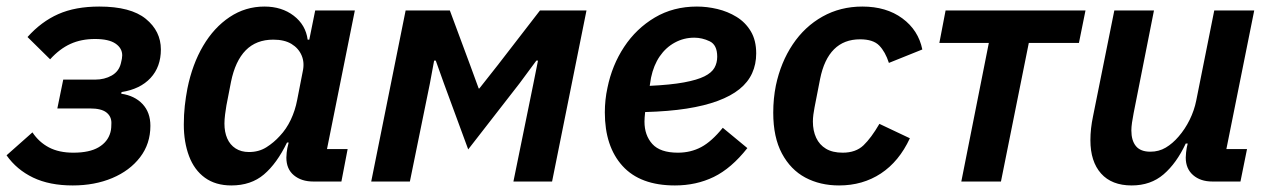

<svg xmlns="http://www.w3.org/2000/svg" viewBox="-27 -554 3877 586"><path d="M195 12Q124 12 74 -12Q24 -36 -7 -80L72 -150Q92 -120 122.5 -104Q153 -88 197 -88Q246 -88 274 -104.5Q302 -121 310 -150Q312 -157 312.5 -165Q313 -173 313 -179Q313 -199 297.5 -211Q282 -223 248 -223H148L166 -311H263Q292 -311 314 -323.5Q336 -336 342 -361Q344 -368 345 -374.5Q346 -381 346 -385Q346 -407 325.5 -421Q305 -435 263 -435Q221 -435 188 -420Q155 -405 126 -373L57 -441Q99 -488 151 -511Q203 -534 276 -534Q372 -534 418 -496.5Q464 -459 464 -403Q464 -350 432.5 -316Q401 -282 344 -273L343 -268Q384 -262 408 -236.5Q432 -211 432 -170Q432 -115 400.5 -74Q369 -33 315.5 -10.5Q262 12 195 12Z M1015 0H929Q893 0 870 -19Q847 -38 847 -73Q847 -80 848 -88.5Q849 -97 850 -102L854 -119H849Q818 -55 778.5 -21.5Q739 12 679 12Q631 12 598.5 -11.5Q566 -35 550 -77.5Q534 -120 534 -174Q534 -204 537 -231Q540 -258 545 -284Q560 -358 593 -414Q626 -470 674 -502Q722 -534 780 -534Q833 -534 869.5 -506Q906 -478 912 -433H917L935 -522H1056L971 -99H1034ZM733 -90Q763 -90 786 -104.5Q809 -119 827 -139Q847 -160 860.5 -188.5Q874 -217 880 -249L897 -336Q903 -363 893.5 -385Q884 -407 862.5 -420Q841 -433 807 -433Q755 -433 723 -400.5Q691 -368 678 -304L664 -232Q662 -221 660 -205Q658 -189 658 -177Q658 -151 666.5 -131.5Q675 -112 692 -101Q709 -90 733 -90Z M1106 0 1211 -522H1346L1408 -355L1434 -284H1436L1492 -355L1621 -522H1763L1658 0H1540L1601 -299L1615 -369H1610L1559 -300L1402 -98L1328 -299L1303 -369H1298L1285 -299L1224 0Z M2033 12Q1927 12 1873 -47.5Q1819 -107 1819 -211Q1819 -230 1821 -249Q1823 -268 1827 -286Q1841 -355 1878 -411Q1915 -467 1971.5 -500.5Q2028 -534 2100 -534Q2131 -534 2162.5 -526.5Q2194 -519 2221 -502.5Q2248 -486 2264.5 -458.5Q2281 -431 2281 -391Q2281 -358 2268.5 -330.5Q2256 -303 2230 -282Q2204 -261 2163.5 -246Q2123 -231 2068.5 -222.5Q2014 -214 1942 -212Q1941 -203 1940.5 -195.5Q1940 -188 1940 -183Q1940 -141 1964 -114.5Q1988 -88 2042 -88Q2081 -88 2113 -105Q2145 -122 2179 -164L2254 -102Q2205 -40 2151.5 -14Q2098 12 2033 12ZM2092 -439Q2060 -439 2032.5 -424Q2005 -409 1986.5 -382Q1968 -355 1960 -317L1956 -292Q2020 -295 2060.5 -302.5Q2101 -310 2123 -321Q2145 -332 2153.5 -347Q2162 -362 2162 -381Q2162 -417 2139 -428Q2116 -439 2092 -439Z M2534 12Q2476 12 2431 -12Q2386 -36 2359.5 -85.5Q2333 -135 2333 -210Q2333 -232 2335 -252.5Q2337 -273 2341 -293Q2356 -364 2392.5 -418.5Q2429 -473 2483.5 -503.5Q2538 -534 2605 -534Q2678 -534 2727 -498Q2776 -462 2788 -403L2686 -362Q2675 -396 2656.5 -415Q2638 -434 2598 -434Q2549 -434 2518.5 -403.5Q2488 -373 2476 -313L2459 -226Q2457 -216 2455.5 -204.5Q2454 -193 2454 -183Q2454 -155 2464 -133.5Q2474 -112 2494 -100Q2514 -88 2545 -88Q2585 -88 2608.5 -110.5Q2632 -133 2657 -176L2750 -132Q2717 -61 2661.5 -24.5Q2606 12 2534 12Z M2907 0 2991 -423H2840L2859 -522H3286L3266 -423H3113L3028 0Z M3374 -522H3495L3433 -209Q3430 -194 3428 -180Q3426 -166 3426 -156Q3426 -125 3440 -108Q3454 -91 3484 -91Q3510 -91 3531 -103.5Q3552 -116 3570 -137Q3590 -160 3604 -188.5Q3618 -217 3624 -247L3679 -522H3801L3716 -99H3779L3759 0H3673Q3637 0 3614.5 -19.5Q3592 -39 3592 -73Q3592 -80 3593 -88.5Q3594 -97 3595 -103L3598 -116H3592Q3564 -56 3524.5 -22Q3485 12 3427 12Q3366 12 3333.5 -24.5Q3301 -61 3301 -126Q3301 -144 3303 -162Q3305 -180 3309 -199Z"/></svg>

Font: IBM Plex Sans SemiBold
Style: Italic
Weight: 600
Italic angle: -11.31°
Designer: Mike Abbink, Paul van der Laan, Pieter van Rosmalen
Foundry: Bold Monday
Version: Version 3.201